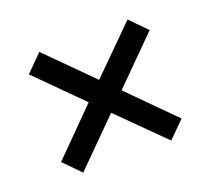

<svg xmlns="http://www.w3.org/2000/svg" viewBox="-81 -666 688 625"><g transform="rotate(-20 262.5 -353.5)"><path d="M415 -563 261 -410 109 -562 52 -505 204 -353 53 -201 109 -144 261 -296 414 -144 470 -200 318 -353 471 -506Z"/></g></svg>

Font: Noto Sans SemiCondensed Medium
Style: Regular
Weight: 500
Width: 4
Designer: Monotype Design Team
Foundry: Monotype Imaging Inc.
Version: Version 2.013